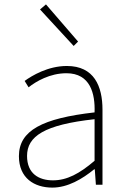

<svg xmlns="http://www.w3.org/2000/svg" viewBox="-20 -840 576 873"><path d="M218 13C288 13 354 -26 408 -70H411L416 0H446V-341C446 -448 408 -540 284 -540C198 -540 125 -496 92 -472L110 -443C144 -470 207 -507 282 -507C391 -507 413 -414 410 -329C173 -302 66 -247 66 -130C66 -30 136 13 218 13ZM221 -20C157 -20 103 -50 103 -131C103 -220 181 -273 410 -298V-109C341 -50 284 -20 221 -20ZM315 -631 335 -651 189 -820 162 -797Z"/></svg>

Font: Noto Sans CJK Thin
Style: Regular
Weight: 100
Designer: Ryoko NISHIZUKA (kana & ideographs); Paul D. Hunt (Latin, Greek & Cyrillic); Wenlong ZHANG (bopomofo); Sandoll Communica
Foundry: Adobe Systems Incorporated
Version: Version 1.000;PS 1;hotconv 1.0.78;makeotf.lib2.5.61930